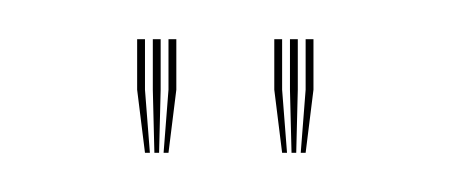

<svg xmlns="http://www.w3.org/2000/svg" viewBox="-20 -820 230 98"><path d="M63.5 -742 66 -774.2V-800H70V-774.2L66 -742ZM54 -742 50 -774.2V-800H54V-774.2L56.5 -742ZM58.8 -742 58 -774.2V-800H62V-774.2L61.2 -742ZM133.5 -742 136 -774.2V-800H140V-774.2L136 -742ZM124 -742 120 -774.2V-800H124V-774.2L126.5 -742ZM128.8 -742 128 -774.2V-800H132V-774.2L131.2 -742Z"/></svg>

Font: Big Shoulders Inline Display Thin
Style: Regular
Weight: 100
Designer: Patric King
Foundry: XO Type Co
Version: Version 1.000